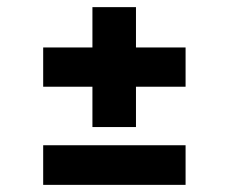

<svg xmlns="http://www.w3.org/2000/svg" viewBox="-20 -511 640 538"><path d="M239 -155V-268H101V-378H239V-491H361V-378H500V-268H361V-155ZM101 7V-104H500V7Z"/></svg>

Font: Pixelify Sans SemiBold
Style: Regular
Weight: 600
Designer: Stefie Justprince
Foundry: Typecalism Foundryline
Version: Version 1.000